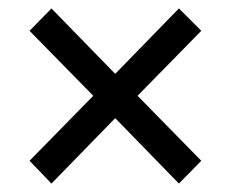

<svg xmlns="http://www.w3.org/2000/svg" viewBox="-20 -557 546 455"><path d="M102 -122 50 -176 201 -330 50 -484 102 -537 253 -382 404 -537 457 -484 306 -330 457 -176 404 -122 253 -277Z"/></svg>

Font: Assistant ExtraLight SemiBold
Style: Regular
Weight: 600
Version: Version 3.000